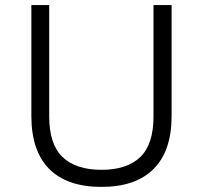

<svg xmlns="http://www.w3.org/2000/svg" viewBox="-20 -725 796 753"><path d="M378 8Q243 8 173 -62.5Q103 -133 103 -270V-705H173V-268Q173 -159 225.5 -109Q278 -59 378 -59Q478 -59 530 -109Q582 -159 582 -268V-705H653V-270Q653 -133 582.5 -62.5Q512 8 378 8Z"/></svg>

Font: Nunito Sans 7pt Light
Style: Regular
Weight: 300
Designer: Vernon Adams
Foundry: Vernon Adams
Version: Version 3.101;gftools[0.9.27]